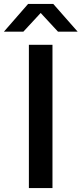

<svg xmlns="http://www.w3.org/2000/svg" viewBox="-86 -957 415 977"><path d="M61 0V-729H181V0ZM-66 -796 57 -937H185L309 -796H209L121 -891L33 -796Z"/></svg>

Font: Mona Sans Expanded Medium
Style: Regular
Weight: 500
Width: 7
Designer: Deni Anggara
Foundry: GitHub
Version: Version 2.000